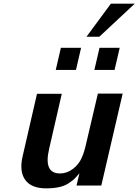

<svg xmlns="http://www.w3.org/2000/svg" viewBox="-20 -1010 753 1044"><path d="M712.9 -990.2 520 -810.1H450.2L583 -990.2ZM603 -629.9H493.2L521 -750H630.9ZM393.1 -629.9H283.2L311 -750H420.9ZM230 14.2H231Q149.9 14.2 116.9 -32.2Q84 -78.6 103 -160.2L181.2 -500H315.9L247.1 -200.2Q215.8 -66.9 306.2 -66.9Q344.2 -66.9 376.5 -91.6Q408.7 -116.2 423.8 -150.9Q437 -179.2 446.8 -222.2L512.2 -501H647L530.8 -1H396L412.1 -67.9Q408.2 -63.5 400.4 -54.7Q392.6 -45.9 390.6 -43.9Q388.7 -42 383.8 -36.9Q378.9 -31.7 375.2 -29.3Q371.6 -26.9 365.7 -22.5Q359.9 -18.1 351.1 -12.2Q310.5 14.2 230 14.2Z"/></svg>

Font: Perun
Style: Bold Italic
Weight: 700
Italic angle: -12°
Foundry: Copyright (c) Stefan Peev, Context Ltd, 2016
Version: Version 001.000